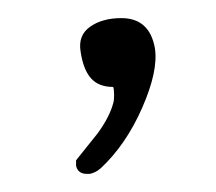

<svg xmlns="http://www.w3.org/2000/svg" viewBox="-20 -98 239 212"><path d="M76 94Q66 94 64 85V79L88 49Q101 31 105 16Q106 13 106 7Q106 1 105 -2Q89 -2 80.5 -11.5Q72 -21 69 -41Q66 -59 79.5 -68.5Q93 -78 114 -78Q145 -78 151 -45Q155 -20 137 21Q119 62 91 88Q85 93 79 94Z"/></svg>

Font: Amatic SC
Style: Bold
Weight: 700
Designer: Multiple Designers
Foundry: Vernon Adams
Version: Version 2.505